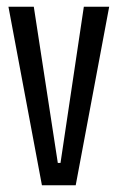

<svg xmlns="http://www.w3.org/2000/svg" viewBox="-20 -548 348 568"><path d="M104 0 5 -528H80L151 -66H159L228 -528H303L204 0Z"/></svg>

Font: Bricolage Grotesque 48pt Condensed Light
Style: Regular
Weight: 300
Width: 3
Designer: Mathieu Triay
Foundry: Atelier Triay
Version: Version 1.000; ttfautohint (v1.8.4.7-5d5b);gftools[0.9.32]